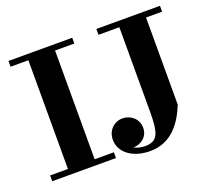

<svg xmlns="http://www.w3.org/2000/svg" viewBox="-129 -922 1254 1125"><g transform="rotate(-20 498.0 -360.0)"><path d="M25.5 -36V0H423V-36H303V-714H423V-750H25.5V-714H136.5V-36ZM573.5 -750V-713.5H703.5V-190C703.5 -50.5 687 -7 606.5 -7C585.5 -7 561.5 -12.5 540 -23C590 -24 633.5 -57.5 633.5 -112.5C633.5 -171.5 584 -205.5 538 -205.5C486.5 -205.5 442 -166 442 -106C442 -26 519 30.5 626 30.5C761 30.5 829 -69.5 870 -170V-713.5H970V-750Z"/></g></svg>

Font: Bodoni* 06
Style: Bold
Weight: 700
Version: Version 2.2